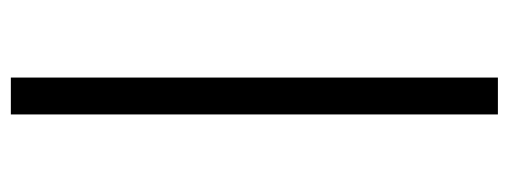

<svg xmlns="http://www.w3.org/2000/svg" viewBox="-312 -488 938 354"><g transform="rotate(-90 157.0 -311.0)"><path d="M123 138V-760H191V138Z"/></g></svg>

Font: IBM Plex Thai
Style: Regular
Weight: 400
Designer: Mike Abbink, Paul van der Laan, Pieter van Rosmalen, Ben Mitchell, Mark Frömberg
Foundry: Bold Monday
Version: Version 1.0